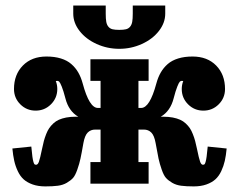

<svg xmlns="http://www.w3.org/2000/svg" viewBox="-20 -663 863 693"><path d="M244.4 -613.8V-643.1H361.6V-613.8Q361.6 -595 363.6 -584Q365.7 -573 371.5 -566.3Q377.2 -559.6 386.1 -557.4Q395 -555.2 410.4 -555.2Q425.8 -555.2 434.7 -557.4Q443.6 -559.6 449.3 -566.3Q455.1 -573 457.2 -584Q459.2 -595 459.2 -613.8V-643.1H576.4V-613.8Q576.4 -580.3 553.3 -550.9Q530.3 -521.5 491.9 -504.2Q453.6 -486.8 410.4 -486.8Q367.2 -486.8 328.9 -504.2Q290.5 -521.5 267.5 -550.9Q244.4 -580.3 244.4 -613.8ZM186.8 -341.8Q186.8 -309.3 163.9 -286.5Q141.1 -263.7 108.6 -263.7Q76.2 -263.7 53.3 -286.5Q30.5 -309.3 30.5 -341.8Q30.5 -393.8 62.5 -426.4Q94.5 -459 147.7 -459Q177 -459 199.6 -452Q222.2 -445.1 237.4 -431.8Q252.7 -418.5 262.6 -401.2Q272.5 -384 278.6 -361.3Q302.2 -273.4 333.3 -273.4H343V-371.1H306.4V-449.2H516.4V-371.1H479.7V-273.4H489.5Q520.5 -273.4 544.2 -361.3Q550.3 -384 560.2 -401.2Q570.1 -418.5 585.3 -431.8Q600.6 -445.1 623.2 -452Q645.8 -459 675 -459Q728.3 -459 760.3 -426.4Q792.2 -393.8 792.2 -341.8Q792.2 -309.3 769.4 -286.5Q746.6 -263.7 714.1 -263.7Q681.6 -263.7 658.8 -286.5Q636 -309.3 636 -341.8Q636 -356.7 641.4 -370.6Q638.7 -371.1 636 -371.1Q632.1 -371.1 628.9 -368Q625.7 -365 619.8 -350.2Q613.8 -335.4 606.7 -307.9Q595 -262 560.3 -241.7H570.1Q588.6 -241.7 603.8 -238.8Q618.9 -235.8 630.1 -230.8Q641.4 -225.8 650.3 -217.5Q659.2 -209.2 665.2 -200.4Q671.1 -191.7 676.1 -178.8Q681.2 -166 684.3 -154.4Q687.5 -142.8 690.7 -127Q698.2 -90.3 702.3 -79.3Q706.3 -68.4 712.2 -68.4Q716.1 -68.4 718 -69.9Q720 -71.5 722 -78.4Q724.1 -85.2 725.8 -97.9Q727.5 -110.6 729.7 -134L798.1 -127Q795.7 -101.6 791.4 -82.5Q787.1 -63.5 778.6 -45.3Q770 -27.1 757.3 -15.6Q744.6 -4.2 724.9 2.8Q705.1 9.8 679.2 9.8Q652.1 9.8 633.9 7.4Q615.7 5.1 601.4 -3.3Q587.2 -11.7 579.1 -20.8Q571 -29.8 563.7 -50.7Q556.4 -71.5 552.2 -90.8Q548.1 -110.1 541.7 -146.5Q536.9 -173.8 526.1 -184.6Q515.4 -195.3 499.3 -195.3H479.7V-78.1H516.4V0H306.4V-78.1H343V-195.3H323.5Q307.4 -195.3 296.6 -184.6Q285.9 -173.8 281 -146.5Q274.7 -110.1 270.5 -90.8Q266.4 -71.5 259 -50.7Q251.7 -29.8 243.7 -20.8Q235.6 -11.7 221.3 -3.3Q207 5.1 188.8 7.4Q170.7 9.8 143.6 9.8Q117.7 9.8 97.9 2.8Q78.1 -4.2 65.4 -15.6Q52.7 -27.1 44.2 -45.3Q35.6 -63.5 31.4 -82.5Q27.1 -101.6 24.7 -127L93 -134Q95.2 -110.6 96.9 -97.9Q98.6 -85.2 100.7 -78.4Q102.8 -71.5 104.7 -69.9Q106.7 -68.4 110.6 -68.4Q116.5 -68.4 120.5 -79.3Q124.5 -90.3 132.1 -127Q135.3 -142.8 138.4 -154.4Q141.6 -166 146.6 -178.8Q151.6 -191.7 157.6 -200.4Q163.6 -209.2 172.5 -217.5Q181.4 -225.8 192.6 -230.8Q203.9 -235.8 219 -238.8Q234.1 -241.7 252.7 -241.7H262.5Q227.8 -262 216.1 -307.9Q209 -335.4 203 -350.2Q197 -365 193.8 -368Q190.7 -371.1 186.8 -371.1Q184.1 -371.1 181.4 -370.6Q186.8 -356.7 186.8 -341.8Z"/></svg>

Font: Orelega One
Style: Regular
Weight: 400
Version: Version 1.1 ; ttfautohint (v1.8.3)